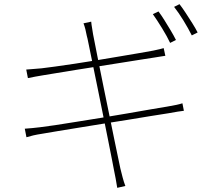

<svg xmlns="http://www.w3.org/2000/svg" viewBox="-20 -856 1040 922"><path d="M741 -801Q754 -784 769 -760Q784 -736 799 -711Q814 -686 825 -664L797 -650Q783 -680 758.5 -720Q734 -760 714 -788ZM842 -836Q856 -818 872 -793.5Q888 -769 903.5 -744.5Q919 -720 929 -700L901 -686Q884 -720 861 -757.5Q838 -795 816 -823ZM397 -683Q394 -700 390 -715.5Q386 -731 381 -744L418 -752Q419 -739 422 -722.5Q425 -706 427 -691Q428 -686 435 -650.5Q442 -615 453 -559Q464 -503 477.5 -437.5Q491 -372 504.5 -306Q518 -240 529.5 -183.5Q541 -127 549 -90Q557 -53 558 -47Q563 -26 569 -3.5Q575 19 582 37L543 46Q539 23 535.5 2Q532 -19 527 -41Q526 -48 518.5 -85.5Q511 -123 500 -179Q489 -235 475.5 -301Q462 -367 449 -432Q436 -497 424.5 -552Q413 -607 406 -642.5Q399 -678 397 -683ZM106 -522Q120 -523 138 -524.5Q156 -526 180 -528Q204 -531 245.5 -536.5Q287 -542 339 -550Q391 -558 446.5 -567Q502 -576 554 -585Q606 -594 648.5 -601Q691 -608 716 -613Q736 -617 747.5 -620Q759 -623 766 -625L774 -588Q768 -587 754 -585Q740 -583 723 -580Q698 -576 655.5 -569.5Q613 -563 561 -554.5Q509 -546 453.5 -537.5Q398 -529 345.5 -520.5Q293 -512 251 -505Q209 -498 184 -494Q166 -491 149.5 -488Q133 -485 114 -481ZM99 -238Q115 -239 135.5 -241Q156 -243 172 -245Q199 -248 245 -255Q291 -262 349.5 -271.5Q408 -281 470.5 -291Q533 -301 592.5 -311.5Q652 -322 701.5 -330.5Q751 -339 782 -344Q811 -349 827.5 -352.5Q844 -356 856 -360L863 -324Q852 -323 834 -320Q816 -317 788 -312Q753 -307 702.5 -298.5Q652 -290 593 -280.5Q534 -271 473 -261.5Q412 -252 356 -242.5Q300 -233 255 -226Q210 -219 184 -214Q158 -210 140.5 -206Q123 -202 107 -197Z"/></svg>

Font: Noto Sans SC Thin
Style: Regular
Weight: 100
Designer: Ryoko NISHIZUKA 西塚涼子 (kana, bopomofo & ideographs); Paul D. Hunt (Latin, Greek & Cyrillic); Sandoll Communications 산돌커뮤니
Foundry: Adobe
Version: Version 2.004-H2;hotconv 1.0.118;makeotfexe 2.5.65603